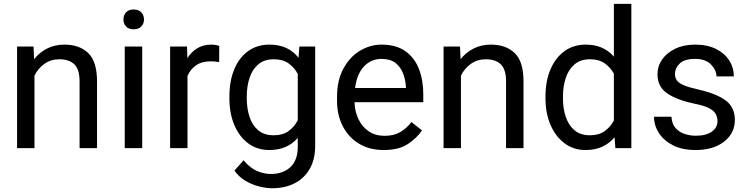

<svg xmlns="http://www.w3.org/2000/svg" viewBox="-20 -770 3889 998"><path d="M288.1 -461.9Q244.6 -461.9 211.4 -438.5Q178.2 -415 159.2 -377.4V0H68.8V-528.3H154.3L157.2 -462.4Q185.5 -498 225.6 -518.1Q265.6 -538.1 314.9 -538.1Q393.1 -538.1 438.7 -494.1Q484.4 -450.2 484.4 -346.2V0H393.6V-347.2Q393.6 -409.2 366.5 -435.5Q339.4 -461.9 288.1 -461.9Z M621.6 -668.5Q621.6 -690.4 635 -705.6Q648.4 -720.7 674.8 -720.7Q700.7 -720.7 714.6 -705.6Q728.5 -690.4 728.5 -668.5Q728.5 -647.5 714.6 -632.6Q700.7 -617.7 674.8 -617.7Q648.4 -617.7 635 -632.6Q621.6 -647.5 621.6 -668.5ZM719.2 -528.3V0H628.4V-528.3Z M1119.6 -531.2 1119.1 -447.3Q1099.1 -451.2 1075.2 -451.2Q1028.8 -451.2 999 -430.4Q969.2 -409.7 954.6 -375V0H864.3V-528.3H952.1L954.1 -467.8Q974.1 -500 1005.1 -519Q1036.1 -538.1 1079.6 -538.1Q1089.4 -538.1 1102.1 -535.9Q1114.7 -533.7 1119.6 -531.2Z M1172.4 -258.3V-268.6Q1172.4 -349.1 1197.8 -409.9Q1223.1 -470.7 1269.8 -504.4Q1316.4 -538.1 1380.9 -538.1Q1431.2 -538.1 1468.5 -520.5Q1505.9 -502.9 1531.7 -469.7L1536.1 -528.3H1618.2V-11.2Q1618.2 58.6 1589.8 107.9Q1561.5 157.2 1511 182.9Q1460.4 208.5 1394.5 208.5Q1367.2 208.5 1330.3 200Q1293.5 191.4 1258.1 171.1Q1222.7 150.9 1198.7 116.7L1246.1 63Q1279.3 103 1315.7 118.7Q1352.1 134.3 1387.7 134.3Q1451.7 134.3 1489.7 98.4Q1527.8 62.5 1527.8 -6.8V-53.2Q1502 -22.9 1465.1 -6.6Q1428.2 9.8 1379.9 9.8Q1316.4 9.8 1269.8 -25.1Q1223.1 -60.1 1197.8 -120.6Q1172.4 -181.2 1172.4 -258.3ZM1262.7 -268.6V-258.3Q1262.7 -206.1 1277.1 -162.4Q1291.5 -118.7 1322.3 -92.8Q1353 -66.9 1401.9 -66.9Q1450.2 -66.9 1480.2 -88.9Q1510.3 -110.8 1527.8 -145V-385.7Q1510.7 -418.5 1480.5 -440.2Q1450.2 -461.9 1402.8 -461.9Q1353.5 -461.9 1322.5 -435.5Q1291.5 -409.2 1277.1 -365.2Q1262.7 -321.3 1262.7 -268.6Z M1974.6 9.8Q1900.9 9.8 1846.4 -22.9Q1792 -55.7 1762 -113.5Q1731.9 -171.4 1731.9 -245.6V-266.1Q1731.9 -352.5 1764.9 -413.3Q1797.9 -474.1 1850.8 -506.1Q1903.8 -538.1 1962.9 -538.1Q2038.6 -538.1 2086.7 -504.2Q2134.8 -470.2 2157.5 -411.9Q2180.2 -353.5 2180.2 -279.3V-238.8H1822.8Q1824.2 -190.4 1843.3 -150.6Q1862.3 -110.8 1896.7 -87.4Q1931.2 -64 1979.5 -64Q2027.3 -64 2060.5 -83.5Q2093.8 -103 2118.7 -135.7L2173.3 -92.3Q2147.9 -53.2 2100.6 -21.7Q2053.2 9.8 1974.6 9.8ZM1962.9 -463.9Q1909.2 -463.9 1872.1 -424.8Q1835 -385.7 1825.7 -312.5H2089.8V-319.3Q2087.9 -354.5 2075.4 -387.7Q2063 -420.9 2036.1 -442.4Q2009.3 -463.9 1962.9 -463.9Z M2504.9 -461.9Q2461.4 -461.9 2428.2 -438.5Q2395 -415 2376 -377.4V0H2285.6V-528.3H2371.1L2374 -462.4Q2402.3 -498 2442.4 -518.1Q2482.4 -538.1 2531.7 -538.1Q2609.9 -538.1 2655.5 -494.1Q2701.2 -450.2 2701.2 -346.2V0H2610.4V-347.2Q2610.4 -409.2 2583.3 -435.5Q2556.2 -461.9 2504.9 -461.9Z M2815.4 -258.3V-268.6Q2815.4 -349.1 2841.6 -409.9Q2867.7 -470.7 2914.6 -504.4Q2961.4 -538.1 3024.4 -538.1Q3072.3 -538.1 3108.6 -522Q3145 -505.9 3170.9 -475.6V-750H3261.7V0H3178.7L3174.3 -56.6Q3148.4 -24.9 3110.8 -7.6Q3073.2 9.8 3023.4 9.8Q2961.4 9.8 2914.6 -25.1Q2867.7 -60.1 2841.6 -120.6Q2815.4 -181.2 2815.4 -258.3ZM2906.2 -268.6V-258.3Q2906.2 -206.1 2920.9 -162.4Q2935.5 -118.7 2966.3 -92.8Q2997.1 -66.9 3045.9 -66.9Q3093.3 -66.9 3123 -88.4Q3152.8 -109.9 3170.9 -143.6V-386.7Q3153.3 -419.4 3123.3 -440.7Q3093.3 -461.9 3046.9 -461.9Q2997.6 -461.9 2966.6 -435.5Q2935.5 -409.2 2920.9 -365.2Q2906.2 -321.3 2906.2 -268.6Z M3709.5 -140.1Q3709.5 -159.7 3700.9 -176.5Q3692.4 -193.4 3666.3 -207.3Q3640.1 -221.2 3587.9 -231.4Q3499.5 -250 3448.5 -284.4Q3397.5 -318.8 3397.5 -383.8Q3397.5 -425.8 3421.6 -460.7Q3445.8 -495.6 3490 -516.8Q3534.2 -538.1 3593.3 -538.1Q3656.7 -538.1 3701.7 -515.6Q3746.6 -493.2 3770.5 -455.8Q3794.4 -418.5 3794.4 -373H3704.1Q3704.1 -405.8 3675.5 -434.8Q3647 -463.9 3593.3 -463.9Q3537.1 -463.9 3512.7 -439.5Q3488.3 -415 3488.3 -386.2Q3488.3 -366.7 3498 -352.5Q3507.8 -338.4 3533.9 -327.1Q3560.1 -315.9 3609.9 -304.7Q3707.5 -282.2 3753.7 -246.6Q3799.8 -210.9 3799.8 -147Q3799.8 -77.6 3743.9 -33.9Q3688 9.8 3595.7 9.8Q3525.9 9.8 3477.5 -15.1Q3429.2 -40 3404.3 -79.6Q3379.4 -119.1 3379.4 -163.1H3470.2Q3472.2 -126 3491.7 -104.2Q3511.2 -82.5 3539.6 -73.5Q3567.9 -64.5 3595.7 -64.5Q3650.9 -64.5 3680.2 -85.9Q3709.5 -107.4 3709.5 -140.1Z"/></svg>

Font: Vazirmatn FD
Style: Regular
Weight: 400
Designer: Saber Rastikerdar
Foundry: Saber Rastikerdar
Version: Version 33.001